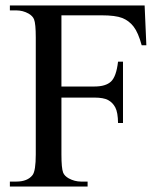

<svg xmlns="http://www.w3.org/2000/svg" viewBox="-20 -682 596 702"><path d="M204.6 -626V-365.7H325.2Q366.7 -365.7 386 -384Q405.3 -402.3 411.6 -456.5H429.7V-232.4H411.6Q411.1 -271 401.6 -289.1Q392.1 -307.1 375.2 -316.2Q358.4 -325.2 325.2 -325.2H204.6V-117.2Q204.6 -66.9 210.9 -50.8Q215.8 -38.6 231.4 -29.8Q252.9 -18.1 276.4 -18.1H300.3V0H16.1V-18.1H39.6Q80.6 -18.1 99.1 -42Q110.8 -57.6 110.8 -117.2V-544.9Q110.8 -595.2 104.5 -611.3Q99.6 -623.5 84.5 -632.3Q63.5 -644 39.6 -644H16.1V-662.1H508.8L515.1 -516.6H498Q485.4 -563 468.5 -584.7Q451.7 -606.4 427 -616.2Q402.3 -626 350.6 -626Z"/></svg>

Font: Jameel Khushkhati
Style: Regular
Weight: 400
Version: Version 3.5